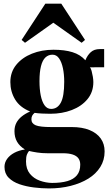

<svg xmlns="http://www.w3.org/2000/svg" viewBox="-20 -789 591 1048"><path d="M247.5 239.5Q208 239.5 165.2 234.2Q122.5 229 86.2 216.5Q50 204 27.2 181Q4.5 158 4.5 122Q4.5 98 18.8 78.2Q33 58.5 58.2 45Q83.5 31.5 116 27Q87 9 73 -15.5Q59 -40 59 -73Q59 -98.5 69.2 -118.2Q79.5 -138 98.8 -153.5Q118 -169 144.5 -180.5Q88.5 -203 62.5 -246Q36.5 -289 36.5 -341Q36.5 -395.5 68.5 -435Q100.5 -474.5 154 -496Q207.5 -517.5 271.5 -517.5Q332.5 -517.5 375.5 -504.2Q418.5 -491 446 -460Q457 -487.5 475.5 -504.2Q494 -521 524.5 -521H548.5V-422L470.5 -421.5Q476 -416.5 480 -401.8Q484 -387 486.8 -370.2Q489.5 -353.5 489.5 -341Q489.5 -286.5 457.5 -247.8Q425.5 -209 372.2 -188.5Q319 -168 254.5 -168Q233.5 -168 209.2 -169.2Q185 -170.5 169 -173Q160.5 -166 156 -158Q151.5 -150 151.5 -137.5Q151.5 -115 174.8 -105.2Q198 -95.5 259.5 -95.5H371Q428.5 -95.5 468.5 -79.2Q508.5 -63 529.8 -33.2Q551 -3.5 551 37.5Q551 85 527.5 122.5Q504 160 462.5 185.8Q421 211.5 365.8 225.5Q310.5 239.5 247.5 239.5ZM264 209.5Q313.5 209.5 347.8 199.5Q382 189.5 400 167.5Q418 145.5 418 110Q418 89 408 75.2Q398 61.5 377 54.5Q356 47.5 323 47.5H239Q209 47.5 183 43.5Q157 39.5 138.5 35Q132 42.5 127 54.8Q122 67 122 92Q122 133.5 143.2 159.5Q164.5 185.5 197.5 197.2Q230.5 209 264 209.5ZM259 -194.5Q293.5 -194.5 312 -228.8Q330.5 -263 330.5 -342.5Q330.5 -383 323.5 -416.5Q316.5 -450 302.5 -470.2Q288.5 -490.5 266.5 -490.5Q244 -490.5 228 -475.5Q212 -460.5 203.8 -428.2Q195.5 -396 195.5 -346Q195.5 -303 202.2 -268.8Q209 -234.5 223 -214.5Q237 -194.5 259 -194.5ZM116.5 -555.5 98 -571 227.5 -769H314.5L444 -571L425.5 -555.5L271 -665Z"/></svg>

Font: Merriweather 144pt ExtraBold
Style: Regular
Weight: 800
Version: Version 2.100